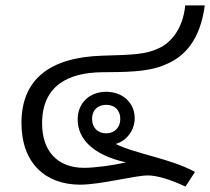

<svg xmlns="http://www.w3.org/2000/svg" viewBox="-20 -669 774 707"><path d="M663 18 698 -36C606 -86 480 -102 406 -139C446 -150 476 -189 476 -234C476 -289 433 -331 371 -331C311 -331 266 -291 266 -229C266 -157 323 -98 444 -71C396 -60 328 -51 290 -51C191 -51 135 -113 135 -215C135 -356 235 -402 356 -403C433 -404 522 -402 586 -430C663 -460 718 -526 734 -649H662C654 -565 611 -512 564 -491C517 -469 471 -467 357 -464C162 -458 59 -376 59 -216C59 -70 146 11 275 11C351 11 476 -23 525 -23C556 -23 606 -9 663 18ZM319 -231C319 -263 339 -283 371 -283C402 -283 423 -263 423 -231C423 -200 402 -178 371 -178C339 -178 319 -200 319 -231Z"/></svg>

Font: TPK Tissa Web Quiz
Style: Regular
Weight: 400
Designer: Jacques Le Bailly, Suppakit Chalermlarp | Katatrad Co.,Ltd.
Foundry: Jacques Le Bailly, Cadson Demak Co.,Ltd.
Version: Version 5.000;Glyphs 3.1.2 (3151)